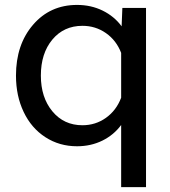

<svg xmlns="http://www.w3.org/2000/svg" viewBox="-20 -582 690 780"><path d="M293 -562Q350.1 -562 397.2 -538.8Q444.3 -515.6 474.1 -475.1L477.1 -549.8H573.2V178.2H472.2V-74.2Q442.4 -33.7 395.8 -10.7Q349.1 12.2 293 12.2Q221.2 12.2 164.3 -24.7Q107.4 -61.5 76.2 -127Q44.9 -192.4 44.9 -274.9Q44.9 -400.9 114.3 -481.4Q183.6 -562 293 -562ZM314.9 -73.2Q368.2 -73.2 410.4 -103.3Q452.6 -133.3 472.2 -185.1V-367.2Q452.6 -418 410.4 -447.5Q368.2 -477.1 314.9 -477.1Q239.3 -477.1 192.6 -421.1Q146 -365.2 146 -274.9Q146 -186 192.9 -129.6Q239.7 -73.2 314.9 -73.2Z"/></svg>

Font: Azeret Mono
Style: Regular
Weight: 400
Designer: Martin Vácha
Foundry: Displaay
Version: Version 1.002